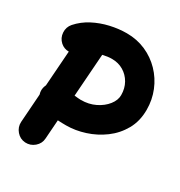

<svg xmlns="http://www.w3.org/2000/svg" viewBox="-191 -873 1021 1089"><g transform="rotate(30 319.5 -328.5)"><path d="M35.2 -506.8Q9.8 -529.8 7.6 -564.5Q5.4 -599.1 27.8 -625Q63 -665 112.1 -690.7Q161.1 -716.3 216.1 -728.8Q271 -741.2 322.8 -741.2Q390.1 -741.2 447.3 -716.1Q504.4 -690.9 547.1 -646.7Q589.8 -602.5 613.5 -544.4Q637.2 -486.3 637.2 -420.9Q637.2 -346.7 605 -289.8Q572.8 -232.9 520.5 -194.3Q468.3 -155.8 406.5 -136Q344.7 -116.2 285.6 -116.2Q273.9 -116.2 260 -116.5Q246.1 -116.7 230.5 -117.7L221.7 5.9Q219.7 40 193.4 62.7Q167 85.4 132.3 83.5Q98.1 81.1 75.4 54.7Q52.7 28.3 54.7 -5.9L67.9 -192.4Q58.6 -221.2 69.8 -249Q71.3 -252.4 72.8 -255.4L89.4 -486.3Q58.1 -486.3 35.2 -506.8ZM322.8 -573.2Q295.4 -573.2 262.7 -565.4L242.7 -286.6Q255.4 -285.2 266.8 -284.2Q278.3 -283.2 285.6 -283.2Q336.9 -283.2 378.7 -303.7Q420.4 -324.2 445.3 -356Q470.2 -387.7 470.2 -420.9Q470.2 -464.8 450.7 -499.3Q431.2 -533.7 397.9 -553.5Q364.7 -573.2 322.8 -573.2Z"/></g></svg>

Font: Mikhak-FD Black
Style: Regular
Weight: 900
Designer: Amin Abedi
Version: Version 3.2